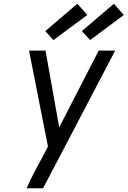

<svg xmlns="http://www.w3.org/2000/svg" viewBox="-20 -1005 681 1025"><path d="M122 0Q139 -38 158 -75.5Q177 -113 198 -150L236 -223L135 -735H223L296 -325L507 -735H595L210 0ZM461 -791 417 -839 588 -985 641 -925ZM265 -791 222 -839 393 -985 446 -925Z"/></svg>

Font: Iosevka Aile
Style: Italic
Weight: 400
Italic angle: -9°
Designer: Belleve Invis
Foundry: Belleve Invis
Version: Version 28.0.1; ttfautohint (v1.8.4)